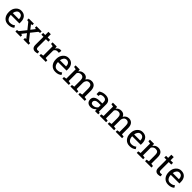

<svg xmlns="http://www.w3.org/2000/svg" viewBox="754 -3043 5440 5440"><g transform="rotate(45 3474.0 -323.0)"><path d="M284.7 10.3Q174.3 10.3 109.1 -63.2Q43.9 -136.7 43.9 -253.9V-275.4Q43.9 -388.2 111.1 -463.1Q178.2 -538.1 270 -538.1Q376.5 -538.1 431.4 -473.6Q486.3 -409.2 486.3 -301.8V-241.7H143.6L142.1 -239.3Q143.6 -163.1 180.7 -114Q217.8 -64.9 284.7 -64.9Q333.5 -64.9 370.4 -78.9Q407.2 -92.8 434.1 -117.2L471.7 -54.7Q443.4 -27.3 396.7 -8.5Q350.1 10.3 284.7 10.3ZM270 -462.4Q221.7 -462.4 187.5 -421.6Q153.3 -380.9 145.5 -319.3L146.5 -316.9H390.1V-329.6Q390.1 -386.2 359.9 -424.3Q329.6 -462.4 270 -462.4Z M567.9 -61.5 624.5 -72.8 780.3 -267.1 629.4 -455.1 572.8 -466.3V-528.3H779.8V-466.3L731.9 -460.4L830.6 -333.5L929.7 -460.9L882.3 -466.3V-528.3H1090.8V-466.3L1034.2 -455.1L883.3 -267.1L1038.6 -72.8L1095.7 -61.5V0H888.7V-61.5L935.5 -66.9L832 -199.7L728.5 -66.9L775.9 -61.5V0H567.9Z M1331.1 -655.8V-528.3H1431.2V-457H1331.1V-136.2Q1331.1 -99.1 1346.4 -84Q1361.8 -68.8 1387.2 -68.8Q1399.9 -68.8 1415.8 -71Q1431.6 -73.2 1442.4 -75.7L1455.6 -9.8Q1441.9 -1 1415.5 4.6Q1389.2 10.3 1362.8 10.3Q1304.2 10.3 1269.5 -25.1Q1234.9 -60.5 1234.9 -136.2V-457H1151.4V-528.3H1234.9V-655.8Z M1529.3 -466.3V-528.3H1694.8L1704.1 -451.7Q1726.6 -492.2 1759.5 -515.1Q1792.5 -538.1 1835 -538.1Q1846.2 -538.1 1858.2 -536.4Q1870.1 -534.7 1876.5 -532.7L1863.8 -443.4L1809.1 -446.3Q1771 -446.3 1745.1 -428.5Q1719.2 -410.6 1705.1 -378.4V-75.2L1784.7 -61.5V0H1529.3V-61.5L1608.9 -75.2V-452.6Z M2174.8 10.3Q2064.5 10.3 1999.3 -63.2Q1934.1 -136.7 1934.1 -253.9V-275.4Q1934.1 -388.2 2001.2 -463.1Q2068.4 -538.1 2160.2 -538.1Q2266.6 -538.1 2321.5 -473.6Q2376.5 -409.2 2376.5 -301.8V-241.7H2033.7L2032.2 -239.3Q2033.7 -163.1 2070.8 -114Q2107.9 -64.9 2174.8 -64.9Q2223.6 -64.9 2260.5 -78.9Q2297.4 -92.8 2324.2 -117.2L2361.8 -54.7Q2333.5 -27.3 2286.9 -8.5Q2240.2 10.3 2174.8 10.3ZM2160.2 -462.4Q2111.8 -462.4 2077.6 -421.6Q2043.5 -380.9 2035.6 -319.3L2036.6 -316.9H2280.3V-329.6Q2280.3 -386.2 2250 -424.3Q2219.7 -462.4 2160.2 -462.4Z M2452.1 -61.5 2531.7 -75.2V-452.6L2452.1 -466.3V-528.3H2618.2L2624.5 -459.5Q2649.9 -497.1 2689.9 -517.6Q2730 -538.1 2782.7 -538.1Q2835.4 -538.1 2873.3 -513.7Q2911.1 -489.3 2930.2 -440.4Q2955.1 -485.4 2996.1 -511.7Q3037.1 -538.1 3091.8 -538.1Q3172.9 -538.1 3219.7 -482.7Q3266.6 -427.2 3266.6 -315.9V-75.2L3346.2 -61.5V0H3090.3V-61.5L3169.9 -75.2V-316.9Q3169.9 -395 3143.1 -427.5Q3116.2 -460 3063.5 -460Q3013.2 -460 2982.7 -424.6Q2952.1 -389.2 2947.3 -335.4V-75.2L3026.9 -61.5V0H2771.5V-61.5L2851.1 -75.2V-316.9Q2851.1 -391.1 2823.5 -425.5Q2795.9 -460 2743.7 -460Q2699.7 -460 2671.4 -441.9Q2643.1 -423.8 2627.9 -391.1V-75.2L2707.5 -61.5V0H2452.1Z M3760.7 0Q3756.3 -21.5 3753.9 -38.6Q3751.5 -55.7 3750.5 -72.8Q3722.7 -37.1 3680.9 -13.4Q3639.2 10.3 3591.8 10.3Q3509.3 10.3 3466.3 -30Q3423.3 -70.3 3423.3 -143.6Q3423.3 -218.8 3484.1 -259.5Q3544.9 -300.3 3650.9 -300.3H3750V-361.8Q3750 -408.2 3720.7 -435.3Q3691.4 -462.4 3639.2 -462.4Q3603 -462.4 3575.4 -453.1Q3547.9 -443.8 3530.8 -427.7L3520.5 -372.1H3446.3V-474.6Q3482.4 -503.4 3533.7 -520.8Q3585 -538.1 3645 -538.1Q3734.9 -538.1 3790.5 -492.2Q3846.2 -446.3 3846.2 -360.8V-106.4Q3846.2 -96.2 3846.4 -86.4Q3846.7 -76.7 3847.7 -66.9L3886.7 -61.5V0ZM3606 -70.3Q3653.8 -70.3 3693.4 -93.3Q3732.9 -116.2 3750 -148.4V-235.4H3647.5Q3588.4 -235.4 3554 -208Q3519.5 -180.7 3519.5 -141.6Q3519.5 -106.9 3541 -88.6Q3562.5 -70.3 3606 -70.3Z M3947.8 -61.5 4027.3 -75.2V-452.6L3947.8 -466.3V-528.3H4113.8L4120.1 -459.5Q4145.5 -497.1 4185.5 -517.6Q4225.6 -538.1 4278.3 -538.1Q4331.1 -538.1 4368.9 -513.7Q4406.7 -489.3 4425.8 -440.4Q4450.7 -485.4 4491.7 -511.7Q4532.7 -538.1 4587.4 -538.1Q4668.5 -538.1 4715.3 -482.7Q4762.2 -427.2 4762.2 -315.9V-75.2L4841.8 -61.5V0H4585.9V-61.5L4665.5 -75.2V-316.9Q4665.5 -395 4638.7 -427.5Q4611.8 -460 4559.1 -460Q4508.8 -460 4478.3 -424.6Q4447.8 -389.2 4442.9 -335.4V-75.2L4522.5 -61.5V0H4267.1V-61.5L4346.7 -75.2V-316.9Q4346.7 -391.1 4319.1 -425.5Q4291.5 -460 4239.3 -460Q4195.3 -460 4167 -441.9Q4138.7 -423.8 4123.5 -391.1V-75.2L4203.1 -61.5V0H3947.8Z M5147.9 10.3Q5037.6 10.3 4972.4 -63.2Q4907.2 -136.7 4907.2 -253.9V-275.4Q4907.2 -388.2 4974.4 -463.1Q5041.5 -538.1 5133.3 -538.1Q5239.7 -538.1 5294.7 -473.6Q5349.6 -409.2 5349.6 -301.8V-241.7H5006.8L5005.4 -239.3Q5006.8 -163.1 5043.9 -114Q5081.1 -64.9 5147.9 -64.9Q5196.8 -64.9 5233.6 -78.9Q5270.5 -92.8 5297.4 -117.2L5335 -54.7Q5306.6 -27.3 5260 -8.5Q5213.4 10.3 5147.9 10.3ZM5133.3 -462.4Q5085 -462.4 5050.8 -421.6Q5016.6 -380.9 5008.8 -319.3L5009.8 -316.9H5253.4V-329.6Q5253.4 -386.2 5223.1 -424.3Q5192.9 -462.4 5133.3 -462.4Z M5430.2 -61.5 5509.8 -75.2V-452.6L5430.2 -466.3V-528.3H5595.7L5602.5 -449.7Q5628.9 -491.7 5668.7 -514.9Q5708.5 -538.1 5759.3 -538.1Q5844.7 -538.1 5891.6 -488Q5938.5 -438 5938.5 -333.5V-75.2L6018.1 -61.5V0H5762.7V-61.5L5842.3 -75.2V-331.5Q5842.3 -401.4 5814.7 -430.7Q5787.1 -460 5730.5 -460Q5689 -460 5657 -439.9Q5625 -419.9 5606 -385.3V-75.2L5685.5 -61.5V0H5430.2Z M6255.9 -655.8V-528.3H6356V-457H6255.9V-136.2Q6255.9 -99.1 6271.2 -84Q6286.6 -68.8 6312 -68.8Q6324.7 -68.8 6340.6 -71Q6356.4 -73.2 6367.2 -75.7L6380.4 -9.8Q6366.7 -1 6340.3 4.6Q6314 10.3 6287.6 10.3Q6229 10.3 6194.3 -25.1Q6159.7 -60.5 6159.7 -136.2V-457H6076.2V-528.3H6159.7V-655.8Z M6695.3 10.3Q6585 10.3 6519.8 -63.2Q6454.6 -136.7 6454.6 -253.9V-275.4Q6454.6 -388.2 6521.7 -463.1Q6588.9 -538.1 6680.7 -538.1Q6787.1 -538.1 6842 -473.6Q6897 -409.2 6897 -301.8V-241.7H6554.2L6552.7 -239.3Q6554.2 -163.1 6591.3 -114Q6628.4 -64.9 6695.3 -64.9Q6744.1 -64.9 6781 -78.9Q6817.9 -92.8 6844.7 -117.2L6882.3 -54.7Q6854 -27.3 6807.4 -8.5Q6760.7 10.3 6695.3 10.3ZM6680.7 -462.4Q6632.3 -462.4 6598.1 -421.6Q6564 -380.9 6556.2 -319.3L6557.1 -316.9H6800.8V-329.6Q6800.8 -386.2 6770.5 -424.3Q6740.2 -462.4 6680.7 -462.4Z"/></g></svg>

Font: TypoPRO Roboto Slab
Style: Regular
Weight: 400
Designer: Google
Version: Version 1.100263; 2013; ttfautohint (v0.94.20-1c74) -l 8 -r 